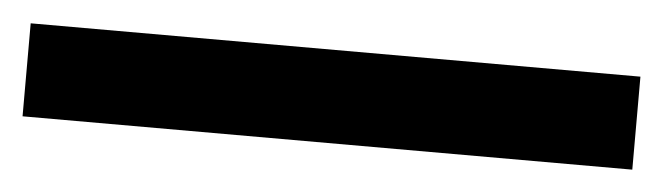

<svg xmlns="http://www.w3.org/2000/svg" viewBox="-24 69 627 181"><g transform="rotate(5 289.0 160.0)"><path d="M0 116V204H577V116Z"/></g></svg>

Font: Juman SemiBold
Style: Regular
Weight: 600
Designer: Bandar Raffah (Arabic) Julieta Ulanovsky (Latin)
Foundry: Caramella
Version: Version 5.022;PS 005.022;hotconv 1.0.88;makeotf.lib2.5.64775